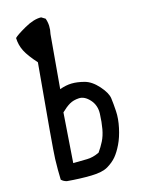

<svg xmlns="http://www.w3.org/2000/svg" viewBox="-86 -836 672 889"><g transform="rotate(-10 250.0 -391.0)"><path d="M156.2 -7.8Q140.6 -9.8 128.9 -19.5Q123 -67.4 120.1 -118.2Q117.2 -168.9 119.1 -573.2Q78.1 -611.3 60.5 -639.6Q43 -668 39.1 -701.2Q48.8 -713.9 91.8 -743.7Q134.8 -773.4 169.9 -775.4L189.5 -765.6Q205.1 -732.4 199.2 -691.4V-432.6Q228.5 -446.3 255.4 -449.2Q282.2 -452.1 316.4 -446.3Q350.6 -440.4 384.8 -408.2Q418.9 -376 424.8 -349.6Q430.7 -323.2 436 -287.6Q441.4 -252 436 -208.5Q430.7 -165 418 -131.8Q405.3 -98.6 390.6 -77.6Q376 -56.6 350.6 -38.1Q325.2 -19.5 272 -13.7Q218.8 -7.8 156.2 -7.8ZM323.2 -112.3Q336.9 -135.7 346.7 -160.2Q356.4 -184.6 359.4 -216.3Q362.3 -248 360.4 -288.6Q358.4 -329.1 331.1 -354.5Q303.7 -379.9 276.9 -376Q250 -372.1 232.4 -359.4Q214.8 -346.7 195.3 -324.2L199.2 -85Q236.3 -88.9 265.1 -91.8Q293.9 -94.7 323.2 -112.3Z"/></g></svg>

Font: JasonHandwriting4
Style: Regular
Weight: 400
Version: Version 1.01.21